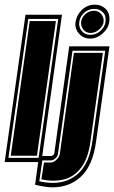

<svg xmlns="http://www.w3.org/2000/svg" viewBox="-48 -693 488 821"><path d="M-28 0 61 -630H217L129 0ZM-12 -18H117L201 -612H73ZM-2 -27 79 -603H191L110 -27ZM177 108Q148 108 102 97L119 -26H171Q175 -26 179 -29.5Q183 -33 184 -36L248 -495H420L363 -89Q349 14 299.5 61Q250 108 177 108ZM179 89Q244 89 289 46.5Q334 4 347 -89L402 -476H262L200 -36Q199 -25 189 -16Q179 -7 169 -7H133L120 82Q147 89 179 89ZM129 74 140 2H168Q181 2 193.5 -10Q206 -22 208 -36L268 -467H392L339 -89Q329 -15 298.5 24.5Q268 64 224.5 74.5Q181 85 129 74ZM337 -528Q308 -528 289.5 -549.5Q271 -571 275 -599Q280 -630 303 -651.5Q326 -673 357 -673Q386 -673 405 -653.5Q424 -634 419 -599Q415 -571 390.5 -549.5Q366 -528 337 -528ZM339 -544Q362 -544 381 -560.5Q400 -577 403 -599Q407 -625 392.5 -640Q378 -655 355 -655Q331 -655 312.5 -639Q294 -623 291 -599Q288 -577 301.5 -560.5Q315 -544 339 -544ZM340 -552Q319 -552 308 -567Q297 -582 299 -599Q301 -618 317 -632.5Q333 -647 354 -647Q373 -647 385 -632.5Q397 -618 395 -599Q393 -582 376 -567Q359 -552 340 -552Z"/></svg>

Font: Alumni Sans Collegiate One SC
Style: Italic
Weight: 400
Italic angle: -8°
Designer: Robert E. Leuschke
Foundry: Robert E. Leuschke
Version: Version 1.100